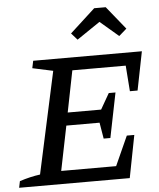

<svg xmlns="http://www.w3.org/2000/svg" viewBox="-75 -945 826 996"><g transform="rotate(-5 337.5 -447.0)"><path d="M-16 0 -9 -34Q46 -52 98 -59L213 -589L106 -612L114 -650H680L640 -449H600L590 -583H312L269 -367H443L490 -449H525L478 -216H443L429 -300H256L209 -68H495L564 -221H603L560 0ZM513 -894 610 -774 570 -739 474 -821 353 -739 322 -774 453 -894Z"/></g></svg>

Font: Piazzolla Medium
Style: Italic
Weight: 500
Italic angle: -11.3°
Designer: Juan Pablo del Peral
Foundry: Huerta Tipografica
Version: Version 1.330